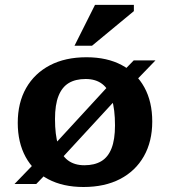

<svg xmlns="http://www.w3.org/2000/svg" viewBox="-20 -736 680 768"><path d="M38 0 138 -103.5 161.5 -118.5 437.5 -418.5 458.5 -436.5 515 -494.5H602L502.5 -391.5L479 -376.5L202.5 -76.5L181.5 -58.5L125 0ZM317.5 -75Q358 -75 385.2 -91.2Q412.5 -107.5 426.2 -142.8Q440 -178 440 -234.5Q440 -298 427.5 -339Q415 -380 389 -400Q363 -420 322.5 -420Q282 -420 255 -403.8Q228 -387.5 214 -352.2Q200 -317 200 -260Q200 -197 212.5 -156Q225 -115 251.2 -95Q277.5 -75 317.5 -75ZM314 12Q232 12 173 -19.2Q114 -50.5 82.5 -108.2Q51 -166 51 -244.5Q51 -325 84.5 -383.8Q118 -442.5 179.5 -474.8Q241 -507 326 -507Q408.5 -507 467.2 -475.5Q526 -444 557.5 -386.5Q589 -329 589 -250Q589 -170 555.5 -111Q522 -52 460.5 -20Q399 12 314 12ZM278 -553 360 -716.5H515.5V-691.5L348 -553Z"/></svg>

Font: Newsreader 9pt SemiBold
Style: Regular
Weight: 600
Designer: Hugues Gentile
Foundry: Production Type
Version: Version 1.003